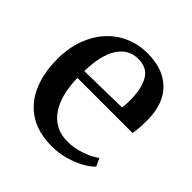

<svg xmlns="http://www.w3.org/2000/svg" viewBox="-153 -670 803 803"><g transform="rotate(45 248.0 -268.5)"><path d="M267.5 11Q186.5 11 132.5 -23.2Q78.5 -57.5 51.5 -119.5Q24.5 -181.5 24.5 -263.5Q24.5 -329.5 44 -382.2Q63.5 -435 97.5 -472Q131.5 -509 177 -528.5Q222.5 -548 274.5 -548Q366.5 -548 418 -498.2Q469.5 -448.5 472 -355Q472 -324.5 470.5 -303.5Q469 -282.5 465.5 -267.5H140Q140.5 -220 150.5 -180.2Q160.5 -140.5 180 -111.2Q199.5 -82 229 -65.8Q258.5 -49.5 298.5 -49.5Q338.5 -49.5 379 -63.8Q419.5 -78 441.5 -96L458 -60.5Q441 -42.5 411 -26.2Q381 -10 343.8 0.5Q306.5 11 267.5 11ZM140 -308 359.5 -312Q361 -322.5 361.5 -334.8Q362 -347 362 -358Q362 -425 339.5 -464.5Q317 -504 263.5 -504Q236 -504 213.8 -491.8Q191.5 -479.5 175.2 -455.2Q159 -431 150 -394.2Q141 -357.5 140 -308Z"/></g></svg>

Font: Merriweather 72pt Medium
Style: Regular
Weight: 500
Version: Version 2.100